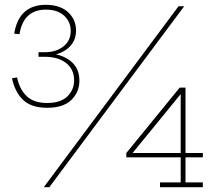

<svg xmlns="http://www.w3.org/2000/svg" viewBox="-20 -778 893 798"><path d="M30 -453 51 -456Q61 -407.5 90.5 -378.8Q120 -350 176 -350Q231.5 -350 259.8 -377.2Q288 -404.5 288 -444Q288 -490 254.8 -516Q221.5 -542 166 -542V-557Q230.5 -556.5 270.2 -526.8Q310 -497 310 -443Q310 -395 276.5 -362.5Q243 -330 176 -330Q110 -330 75.8 -363Q41.5 -396 30 -453ZM39 -638Q49 -699 82.2 -728.5Q115.5 -758 170 -758Q229.5 -758 262.8 -727.5Q296 -697 296 -651Q296 -604 260.2 -575.5Q224.5 -547 166 -546V-561Q214 -561 244 -585.5Q274 -610 274 -649Q274 -687.5 246.5 -712.8Q219 -738 171 -738Q77.5 -738 61 -636ZM140 -561H166V-542H140ZM162 0 722 -752H745.5L185 0ZM751 -414V-20H823V0H645V-20H731V-403L727 -414ZM823 -142V-124H505V-142ZM727 -414 745 -404 522 -131 505 -142Z"/></svg>

Font: Hepta Slab ExtraLight
Style: Regular
Weight: 200
Designer: Michael LaGattuta
Foundry: Michael LaGattuta
Version: Version 1.100